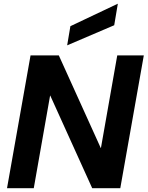

<svg xmlns="http://www.w3.org/2000/svg" viewBox="-20 -992 778 1012"><path d="M17 0 141 -700H290L511 -212H512L598 -700H738L614 0H466L245 -488H244L158 0ZM334 -753 351 -854 600 -972H601L582 -859Z"/></svg>

Font: DM Sans 28pt ExtraBold
Style: Italic
Weight: 800
Italic angle: -10°
Version: Version 4.004;gftools[0.9.30]